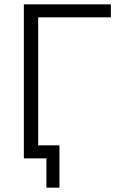

<svg xmlns="http://www.w3.org/2000/svg" viewBox="-20 -730 555 885"><path d="M194 135V0H90V-710H491V-650H156V-60H254V135Z"/></svg>

Font: Rising Sun Light
Style: Regular
Weight: 300
Designer: Matt McInerney, Pablo Impallari, Rodrigo Fuenzalida (Raleway font), Stephen Hutchings (Greek), Cristiano Sobral (main ch
Foundry: The Rising Sun Project Authors
Version: Version 4.327; ttfautohint (v1.8.4.7-5d5b-dirty)